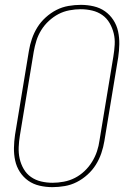

<svg xmlns="http://www.w3.org/2000/svg" viewBox="-20 -763 540 791"><path d="M196 8Q169 8 143 2Q117 -4 96.5 -18.5Q76 -33 62 -54.5Q48 -76 42.5 -101.5Q37 -127 37.5 -154Q38 -181 42 -208L99 -553Q103 -578 111.5 -603Q120 -628 134 -650.5Q148 -673 168.5 -691.5Q189 -710 212.5 -722Q236 -734 262 -738.5Q288 -743 313 -743Q340 -743 366 -737Q392 -731 412.5 -716.5Q433 -702 447 -680.5Q461 -659 466.5 -633.5Q472 -608 471.5 -581Q471 -554 467 -527L410 -182Q406 -157 397.5 -132Q389 -107 375 -84.5Q361 -62 340.5 -43.5Q320 -25 296.5 -13Q273 -1 247 3.5Q221 8 196 8ZM197 -10Q219 -10 243 -14.5Q267 -19 288.5 -30Q310 -41 328 -58Q346 -75 359 -96Q372 -117 379.5 -139.5Q387 -162 390 -185L447 -530Q451 -554 452.5 -578.5Q454 -603 448.5 -625.5Q443 -648 431.5 -668Q420 -688 401.5 -701Q383 -714 360 -719.5Q337 -725 312 -725Q290 -725 266 -720.5Q242 -716 221 -705Q200 -694 181.5 -677Q163 -660 150 -639Q137 -618 130 -595.5Q123 -573 119 -550L62 -205Q58 -181 57 -156.5Q56 -132 61 -109.5Q66 -87 77.5 -67Q89 -47 107.5 -34Q126 -21 149 -15.5Q172 -10 197 -10Z"/></svg>

Font: Iosevka SS18 Thin
Style: Italic
Weight: 100
Italic angle: -9°
Monospace: yes
Designer: Belleve Invis
Foundry: Belleve Invis
Version: Version 25.1.1; ttfautohint (v1.8.4)